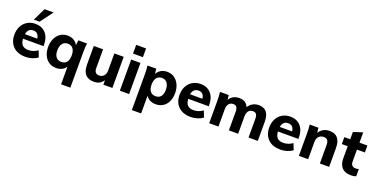

<svg xmlns="http://www.w3.org/2000/svg" viewBox="-23 -1750 5758 2939"><g transform="rotate(20 2855.5 -281.0)"><path d="M516 -241H182Q186 -170 219 -137.5Q252 -105 317 -105Q356 -105 395 -118Q434 -131 467 -156L507 -54Q471 -25 417.5 -8.5Q364 8 310 8Q182 8 109 -62.5Q36 -133 36 -255Q36 -332 67.5 -392.5Q99 -453 156 -486.5Q213 -520 285 -520Q392 -520 454 -450.5Q516 -381 516 -263ZM185 -316H386Q374 -414 289 -414Q246 -414 219.5 -389Q193 -364 185 -316ZM331 -572H238L337 -778H485Z M1128 -507Q1119 -445 1119 -362V216H968V-72Q945 -34 903.5 -13Q862 8 810 8Q744 8 693.5 -24Q643 -56 614.5 -115.5Q586 -175 586 -253Q586 -331 614.5 -392Q643 -453 694 -486.5Q745 -520 810 -520Q867 -520 911.5 -494Q956 -468 976 -424L986 -507ZM970 -255Q970 -327 940 -365.5Q910 -404 854 -404Q798 -404 767 -364Q736 -324 736 -253Q736 -182 766.5 -144.5Q797 -107 854 -107Q910 -107 940 -145Q970 -183 970 -255Z M1725 -507V0H1578V-74Q1554 -34 1515 -13Q1476 8 1427 8Q1332 8 1285 -45Q1238 -98 1238 -205V-507H1389V-202Q1389 -110 1468 -110Q1515 -110 1544 -142Q1573 -174 1573 -226V-507Z M1847 0V-507H1998V0ZM1842 -745H2003V-603H1842Z M2655 -253Q2655 -175 2627 -115.5Q2599 -56 2548 -24Q2497 8 2431 8Q2378 8 2336 -14Q2294 -36 2272 -75V216H2121V-362Q2121 -443 2113 -507H2255L2265 -423Q2285 -468 2329.5 -494Q2374 -520 2431 -520Q2496 -520 2547 -486.5Q2598 -453 2626.5 -392Q2655 -331 2655 -253ZM2504 -253Q2504 -324 2473.5 -364Q2443 -404 2388 -404Q2332 -404 2301.5 -365.5Q2271 -327 2271 -255Q2271 -183 2301.5 -145Q2332 -107 2388 -107Q2444 -107 2474 -144.5Q2504 -182 2504 -253Z M3207 -241H2873Q2877 -170 2910 -137.5Q2943 -105 3008 -105Q3047 -105 3086 -118Q3125 -131 3158 -156L3198 -54Q3162 -25 3108.5 -8.5Q3055 8 3001 8Q2873 8 2800 -62.5Q2727 -133 2727 -255Q2727 -332 2758.5 -392.5Q2790 -453 2847 -486.5Q2904 -520 2976 -520Q3083 -520 3145 -450.5Q3207 -381 3207 -263ZM2876 -316H3077Q3065 -414 2980 -414Q2937 -414 2910.5 -389Q2884 -364 2876 -316Z M4094 -307V0H3943V-302Q3943 -355 3926 -378.5Q3909 -402 3870 -402Q3824 -402 3799 -370Q3774 -338 3774 -280V0H3623V-302Q3623 -354 3605.5 -378Q3588 -402 3550 -402Q3504 -402 3478.5 -370Q3453 -338 3453 -280V0H3302V-362Q3302 -443 3294 -507H3436L3445 -431Q3468 -474 3509.5 -497Q3551 -520 3605 -520Q3718 -520 3755 -426Q3780 -469 3824.5 -494.5Q3869 -520 3922 -520Q4009 -520 4051.5 -467.5Q4094 -415 4094 -307Z M4668 -241H4334Q4338 -170 4371 -137.5Q4404 -105 4469 -105Q4508 -105 4547 -118Q4586 -131 4619 -156L4659 -54Q4623 -25 4569.5 -8.5Q4516 8 4462 8Q4334 8 4261 -62.5Q4188 -133 4188 -255Q4188 -332 4219.5 -392.5Q4251 -453 4308 -486.5Q4365 -520 4437 -520Q4544 -520 4606 -450.5Q4668 -381 4668 -263ZM4337 -316H4538Q4526 -414 4441 -414Q4398 -414 4371.5 -389Q4345 -364 4337 -316Z M5256 -307V0H5105V-300Q5105 -353 5085.5 -377.5Q5066 -402 5024 -402Q4974 -402 4944 -370Q4914 -338 4914 -284V0H4763V-362Q4763 -443 4755 -507H4897L4907 -427Q4934 -472 4977.5 -496Q5021 -520 5076 -520Q5256 -520 5256 -307Z M5566 -394V-197Q5566 -155 5588 -135.5Q5610 -116 5645 -116Q5667 -116 5695 -123V-6Q5659 8 5608 8Q5514 8 5464.5 -45Q5415 -98 5415 -194V-394H5319V-507H5415V-626L5566 -675V-507H5695V-394Z"/></g></svg>

Font: Muli ExtraBold
Style: Regular
Weight: 800
Designer: Vernon Adams
Foundry: Vernon Adams
Version: Version 2.000